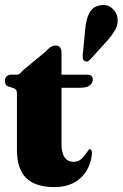

<svg xmlns="http://www.w3.org/2000/svg" viewBox="-24 -752 499 782"><path d="M33 -392.5 9.5 -400Q1 -403.5 -1.5 -409.5Q-4 -415.5 -4 -424Q-4 -434.5 3.2 -441.2Q10.5 -448 22 -448H46.5Q51 -448 55.8 -451.5Q60.5 -455 69.5 -465.5L162 -542Q182.5 -566.5 202 -566.5Q226.5 -566.5 226.5 -537.5V-448H331Q354 -448 354 -428.5Q354 -414 341.5 -404.2Q329 -394.5 301.5 -394.5H226.5V-166.5Q226.5 -93 276.5 -93Q298 -93 312.2 -109.2Q326.5 -125.5 338.5 -143.5Q343 -145.5 347 -141.5Q351 -137.5 350.5 -126.5Q345 -65.5 305 -27.8Q265 10 197.5 10Q121 10 83 -26.5Q45 -63 45 -141.5V-367.5Q45 -378 43 -383.2Q41 -388.5 33 -392.5ZM323.5 -637.5Q327 -675 340.5 -700Q354 -725 382.5 -730Q411 -736 430.5 -720.2Q450 -704.5 454 -682.5Q458.5 -656 447.2 -634.5Q436 -613 415.5 -589L343.5 -510Q333 -497 320.5 -503.5Q314.5 -507 313.5 -513.5Q312.5 -520 313 -527.5Z"/></svg>

Font: Fraunces 144pt S050 Black
Style: Regular
Weight: 900
Version: Version 1.000; ttfautohint (v1.8.3)